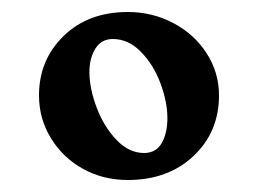

<svg xmlns="http://www.w3.org/2000/svg" viewBox="-20 -767 427 320"><path d="M345 -608Q345 -547 302.5 -507Q260 -467 193 -467Q152 -467 118.5 -485.5Q85 -504 65 -536.5Q45 -569 45 -608Q45 -667 86 -707Q127 -747 193 -747Q234 -747 269 -728.5Q304 -710 324.5 -678Q345 -646 345 -608ZM129 -647Q129 -620 141 -588Q153 -556 174 -534Q195 -512 220 -512Q240 -512 249.5 -528.5Q259 -545 259 -570Q259 -597 247.5 -628Q236 -659 215 -680.5Q194 -702 168 -702Q149 -702 139 -686Q129 -670 129 -647Z"/></svg>

Font: Amita
Style: Bold
Weight: 700
Designer: Eduardo Rodriguez Tunni, Modular Infotech, Brian J. Bonislawsky
Foundry: Eduardo Rodriguez Tunni, Modular Infotech, Brian J. Bonislawsky
Version: Version 1.003